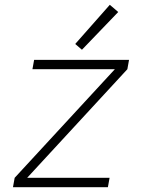

<svg xmlns="http://www.w3.org/2000/svg" viewBox="-20 -779 616 799"><path d="M34 0H429L436 -39H93L510 -491L517 -530H122L115 -491H458L41 -39ZM321 -572 472 -729 437 -759 293 -596Z"/></svg>

Font: Iosevka Sparkle XLtObl
Style: Regular
Weight: 200
Italic angle: -9°
Designer: Belleve Invis
Foundry: Belleve Invis
Version: Version 4.5.0; ttfautohint (v1.8.3)